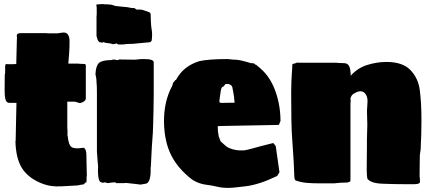

<svg xmlns="http://www.w3.org/2000/svg" viewBox="-20 -881 2098 933"><path d="M341 21Q304 23 277.5 24.5Q251 26 227.5 22.5Q204 19 177 8Q114 -19 85.5 -66Q57 -113 55 -195H56Q57 -230 57.5 -267.5Q58 -305 59 -336.5Q60 -368 60 -381H26Q11 -381 6.5 -398.5Q2 -416 2.5 -444Q3 -472 3 -503V-516Q5 -524 5 -529Q5 -534 5 -538V-558L6 -566L10 -570L18 -569H45Q60 -569 59 -569Q58 -569 51.5 -569.5Q45 -570 42 -570H59L62 -690Q64 -695 62 -702Q60 -709 63.5 -714.5Q67 -720 84 -720H200Q207 -719 216 -719Q225 -719 237 -719H262Q267 -721 269.5 -721Q272 -721 275 -721Q279 -722 282 -722.5Q285 -723 288 -723Q318 -724 318 -679Q318 -650 316 -622.5Q314 -595 312 -572H347Q352 -572 358 -572Q364 -572 368 -571L392 -570L395 -568Q397 -567 397 -565V-402Q397 -395 388.5 -388.5Q380 -382 368 -380Q352 -384 349 -385.5Q346 -387 341 -387H307V-355Q307 -296 307 -273Q307 -250 308 -248V-220H309Q313 -177 327.5 -166.5Q342 -156 386 -163Q400 -158 400 -124Q400 -119 400 -112Q400 -105 400.5 -87Q401 -69 402 -28Q400 -22 401 -10L400 5Q396 5 394 7L389 13Q387 15 386 15Q382 15 375 16.5Q368 18 357 20Z M555 -665 549 -668Q549 -670 547 -670Q544 -670 543 -669Q542 -668 539 -668L530 -666L523 -668Q520 -668 519 -669Q518 -670 515 -670L492 -673L485 -676H480Q480 -674 478 -674Q471 -674 469 -675Q468 -676 464 -676Q456 -681 453 -692Q452 -694 452 -696.5Q452 -699 451 -700Q450 -701 450 -702.5Q450 -704 449 -705V-800Q450 -804 450 -812V-838Q450 -851 448 -856V-858Q448 -859 457 -860Q466 -861 474 -861Q482 -861 484.5 -861Q487 -861 488 -860H502L522 -858L541 -852Q548 -851 567 -849Q586 -847 590 -847Q595 -847 609.5 -844Q624 -841 628 -842Q633 -843 638 -838.5Q643 -834 647 -834Q665 -837 684 -829Q695 -825 703 -822.5Q711 -820 712 -812L713 -781Q714 -752 717.5 -733.5Q721 -715 717 -683L710 -676L625 -668Q617 -668 603.5 -667.5Q590 -667 587 -666Q583 -665 579 -665Q575 -665 570 -665ZM663 16 639 13 593 8 579 9H544Q543 5 538 5L524 6Q517 7 510.5 8Q504 9 501 9Q499 7 494 6H489Q489 5 487 5L484 6L483 7Q469 7 464 -1Q460 -8 458 -20.5Q456 -33 456 -58Q457 -65 456.5 -74Q456 -83 454 -103L451 -144V-427Q451 -444 450.5 -460Q450 -476 448 -499Q447 -508 445 -515Q444 -516 444 -522Q446 -562 461.5 -575.5Q477 -589 521 -589Q521 -589 527 -591Q530 -592 534 -592H535Q536 -592 537 -591Q546 -591 548 -589H552Q556 -589 559 -592L634 -591Q638 -591 643 -591.5Q648 -592 655 -593Q661 -594 681 -594Q727 -594 727 -578V-424Q727 -390 726 -348Q725 -306 724 -269Q723 -232 721 -211L718 -170Q716 -136 715 -111Q714 -86 713 -70Q712 -69 712 -65.5Q712 -62 712 -48Q712 -21 705 -4.5Q698 12 686 12Z M1084 -594Q1088 -594 1093 -593.5Q1098 -593 1105 -592Q1107 -592 1112 -591.5Q1117 -591 1123 -591Q1144 -591 1200 -574H1206Q1213 -574 1217 -571Q1218 -570 1219 -568.5Q1220 -567 1221 -567Q1226 -567 1227 -564L1246 -548Q1295 -506 1320 -433Q1343 -366 1343 -293L1335 -274L1067 -269L1038 -268L1039 -242L1043 -218L1052 -194L1078 -171Q1089 -162 1109.5 -156Q1130 -150 1152 -150H1157Q1174 -150 1199 -157.5Q1224 -165 1252 -172L1308 -186L1320 -171L1338 -44L1327 -26Q1281 -4 1244 8Q1207 20 1175 24Q1147 27 1126.5 29.5Q1106 32 1088 32Q1058 32 1034 26Q1010 20 984 17Q947 13 914 -8Q844 -62 811.5 -127.5Q779 -193 777 -284Q775 -387 817 -464L822 -481Q826 -483 826.5 -484.5Q827 -486 828 -486L830 -490L836 -494Q871 -560 949 -584Q996 -594 1084 -594ZM1084 -473Q1081 -473 1077 -472.5Q1073 -472 1071 -467Q1069 -461 1062 -459Q1055 -457 1052 -434Q1049 -409 1046.5 -395Q1044 -381 1054 -381L1120 -382L1117 -412L1114 -431L1110 -452Q1110 -456 1108.5 -458Q1107 -460 1106 -464L1096 -471Q1090 -473 1084 -473Z M1945 14Q1920 14 1895.5 13.5Q1871 13 1846 12Q1782 11 1765 -13Q1764 -18 1763 -29.5Q1762 -41 1762 -57Q1762 -95 1762.5 -115Q1763 -135 1763 -160V-179Q1763 -188 1763 -202.5Q1763 -217 1764 -239Q1766 -277 1764 -310.5Q1762 -344 1765 -371Q1770 -412 1752 -429Q1734 -446 1705 -429Q1695 -425 1690 -418Q1685 -411 1683 -403V-394Q1683 -396 1683.5 -397Q1684 -398 1684 -399V-383H1683V-6Q1682 -4 1682 0Q1681 3 1676 3Q1674 3 1673 4Q1672 5 1671 5Q1670 5 1668 6Q1651 6 1634.5 7Q1618 8 1603 10H1536Q1496 10 1469.5 7.5Q1443 5 1420 -3Q1416 -3 1413 -8Q1410 -15 1410 -28Q1408 -87 1405 -129.5Q1402 -172 1400 -203Q1397 -241 1396 -297.5Q1395 -354 1395 -411V-439L1396 -483L1398 -523L1400 -550Q1400 -553 1400 -559Q1400 -565 1401 -568Q1401 -571 1404 -571Q1412 -571 1420 -576Q1421 -576 1423.5 -576Q1426 -576 1429 -577Q1436 -577 1439 -576H1601Q1609 -576 1615.5 -576Q1622 -576 1626 -575L1654 -574Q1670 -573 1676.5 -559.5Q1683 -546 1683 -529L1684 -526V-513Q1718 -551 1765 -565.5Q1812 -580 1858 -580Q1937 -580 1975 -540Q2013 -500 2020 -442Q2023 -419 2025.5 -384Q2028 -349 2028 -294Q2028 -261 2027 -226.5Q2026 -192 2024 -154Q2024 -149 2022 -140Q2020 -131 2020 -120Q2020 -102 2019.5 -81Q2019 -60 2019 -35Q2019 -29 2019 -24Q2019 -19 2020 -17Q2020 -12 2020.5 -7Q2021 -2 2021 2Q2021 14 1994 14Z"/></svg>

Font: Sigmar
Style: Regular
Weight: 400
Designer: Vernon Adams
Foundry: Vernon Adams
Version: Version 1.000; ttfautohint (v1.8.4.7-5d5b);gftools[0.9.24]